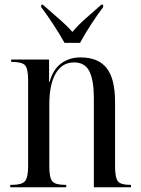

<svg xmlns="http://www.w3.org/2000/svg" viewBox="-20 -786 594 806"><path d="M23 0V-10H30Q71 -10 84.5 -25Q98 -40 98 -89V-450Q98 -497 85.5 -511.5Q73 -526 32 -526H27V-536H186V-442H188Q203 -495 237 -520Q271 -545 318 -545Q392 -545 427.5 -500.5Q463 -456 463 -357V-89Q463 -40 475 -25Q487 -10 526 -10H530V0H374V-374Q374 -448 355.5 -486Q337 -524 291 -524Q241 -524 214 -478Q187 -432 187 -346V-87Q187 -40 199.5 -25Q212 -10 253 -10H258V0ZM251 -606Q232 -640 204 -683Q176 -726 153 -756V-766H160Q188 -741 223 -711Q258 -681 284 -652Q308 -681 342.5 -711Q377 -741 405 -766H413V-756Q390 -726 362 -683Q334 -640 316 -606Z"/></svg>

Font: Noto Serif Display Condensed
Style: Regular
Weight: 400
Width: 3
Designer: Monotype Design Team
Foundry: Monotype Imaging Inc.
Version: Version 2.009